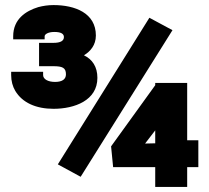

<svg xmlns="http://www.w3.org/2000/svg" viewBox="-20 -737 825 757"><path d="M24 -441C24 -417 30 -396 40 -379C68 -332 122 -308 191 -308C274 -308 364 -341 364 -430C364 -474 344 -503 311 -519C336 -534 358 -559 358 -597C358 -686 275 -717 191 -717C170 -717 150 -714 131 -709C82 -694 32 -662 32 -594V-582H156V-594C156 -602 170 -611 194 -611C220 -611 232 -604 232 -591C232 -576 219 -568 190 -568H134V-476H190C226 -476 240 -470 240 -444C240 -425 226 -414 197 -414C169 -414 150 -425 150 -441V-454H24ZM208 -89 298 -40 660 -618 569 -667ZM418 -160 426 -78H592V0H718V-78H762V-184H718V-410H592V-401ZM552 -171C565 -188 578 -205 592 -223V-172Z"/></svg>

Font: Asimov Pro
Style: Ult
Weight: 900
Designer: Google
Version: Version 2.000980; 2014